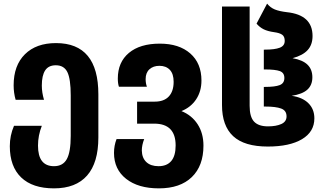

<svg xmlns="http://www.w3.org/2000/svg" viewBox="-20 -796 1791 1056"><path d="M34 8Q34 -51 57 -104H210Q189 -51 189 5Q189 118 277 118Q326 118 347.5 79Q369 40 369 -49V-271Q369 -362 350.5 -399.5Q332 -437 287 -437Q247 -437 228.5 -409Q210 -381 210 -325Q210 -288 222 -247H66Q55 -285 55 -327Q55 -436 117 -497.5Q179 -559 288 -559Q521 -559 521 -277V-40Q521 99 459 169.5Q397 240 277 240Q159 240 96.5 180Q34 120 34 8Z M607 45Q607 5 621 -31H773Q760 2 760 32Q761 73 785 95.5Q809 118 852 118Q898 118 922 89.5Q946 61 946 4Q946 -116 828 -116H734V-237H831Q882 -237 908.5 -265.5Q935 -294 935 -346Q935 -390 914 -412Q893 -434 857 -434Q823 -434 802 -415Q781 -396 781 -361Q781 -338 788 -319H634Q628 -337 628 -364Q628 -454 689 -505Q750 -556 859 -556Q965 -556 1026.5 -502Q1088 -448 1088 -353Q1088 -294 1059 -250Q1030 -206 978 -185Q1035 -162 1067 -112.5Q1099 -63 1099 5Q1099 116 1035 178Q971 240 854 240Q740 240 673.5 187.5Q607 135 607 45Z M1201 -218V-760H1353V-214Q1353 -153 1377.5 -127Q1402 -101 1454 -101Q1499 -101 1527.5 -114Q1556 -127 1556 -156Q1556 -188 1526.5 -199Q1497 -210 1439 -210H1431V-318H1437Q1493 -318 1518.5 -328Q1544 -338 1544 -367Q1544 -396 1519 -405Q1494 -414 1438 -414H1431V-523H1437Q1491 -523 1518.5 -533.5Q1546 -544 1546 -571Q1546 -595 1532 -605Q1518 -615 1488 -619Q1452 -624 1430 -635Q1408 -646 1391 -666L1449 -776Q1467 -754 1491.5 -744Q1516 -734 1558 -729Q1699 -714 1699 -598Q1699 -550 1672 -520.5Q1645 -491 1589 -476Q1645 -466 1671.5 -440Q1698 -414 1698 -371Q1698 -328 1670.5 -303Q1643 -278 1584 -269Q1643 -261 1676 -228.5Q1709 -196 1709 -145Q1709 -71 1641 -30.5Q1573 10 1453 10Q1324 10 1262.5 -47Q1201 -104 1201 -218Z"/></svg>

Font: Noto Sans Georgian Bold Narrow
Style: Regular
Weight: 700
Width: 4
Designer: Monotype Design team
Foundry: Monotype Imaging Inc.
Version: Version 1.000